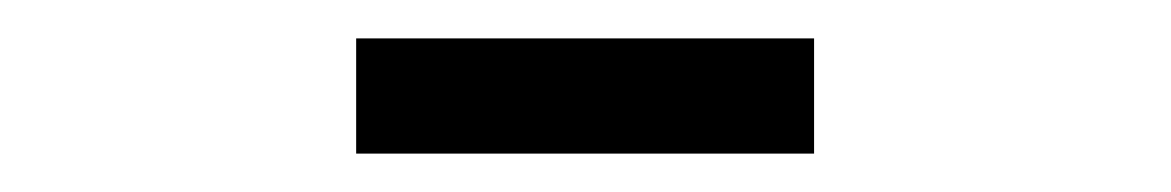

<svg xmlns="http://www.w3.org/2000/svg" viewBox="-20 -354 610 100"><path d="M165.5 -334H404V-274H165.5Z"/></svg>

Font: League Mono Narrow Light
Style: Regular
Weight: 300
Width: 3
Designer: Tyler Finck
Foundry: The League of Moveable Type / Tyler Finck
Version: Version 2.210